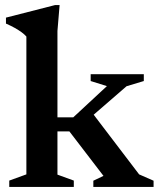

<svg xmlns="http://www.w3.org/2000/svg" viewBox="-20 -737 626 757"><path d="M296 -238.5 338.5 -299 528.5 -49.5 585.5 -24.5V0H348V-24.5L388 -43.5L253.5 -219H168V-274.5H269L401.5 -397.5L337.5 -417.5V-444.5H547V-417.5L479 -397ZM206.5 -48.5 271 -25V0H16.5V-25L84 -49.5V-593Q76.5 -601.5 65.2 -609.8Q54 -618 38.5 -626.8Q23 -635.5 3.5 -644V-667.5L197 -717H215L206.5 -615Z"/></svg>

Font: Newsreader 16pt SemiBold
Style: Regular
Weight: 600
Designer: Hugues Gentile
Foundry: Production Type
Version: Version 1.003